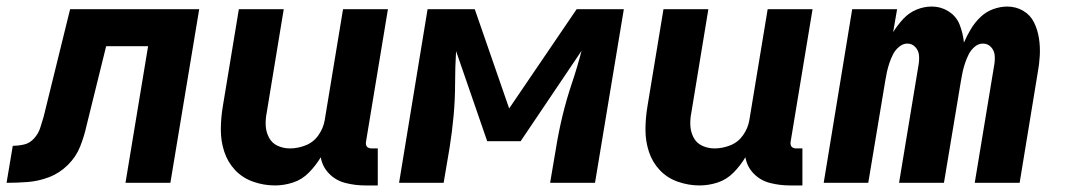

<svg xmlns="http://www.w3.org/2000/svg" viewBox="-61 -558 3249 586"><path d="M-41 0Q-9 0 23.5 -2.5Q56 -5 88 -17Q120 -29 145.5 -54Q171 -79 183.5 -110.5Q196 -142 203 -174L263 -417H391L322 0H459L547 -530H153L72 -201Q67 -184 61.5 -167Q56 -150 43 -135.5Q30 -121 12.5 -117Q-5 -113 -22 -113Z M778 8Q806 8 833.5 -1Q861 -10 882 -31.5Q903 -53 918 -78Q923 -49 943.5 -28Q964 -7 993.5 0.5Q1023 8 1054 8H1092V-105H1072Q1067 -105 1062.5 -107.5Q1058 -110 1056.5 -115Q1055 -120 1056 -125L1123 -530H986L930 -191Q926 -167 911 -145.5Q896 -124 872 -114.5Q848 -105 824 -105Q804 -105 786.5 -113Q769 -121 760 -138Q751 -155 750 -174.5Q749 -194 753 -214L805 -530H668L619 -233Q613 -197 613 -162Q613 -127 623.5 -95Q634 -63 656.5 -39Q679 -15 711.5 -3.5Q744 8 778 8Z M1157 0H1293L1311 -106Q1319 -156 1323.5 -205.5Q1328 -255 1328 -304Q1328 -353 1331 -402L1426 -127H1528L1714 -403Q1701 -353 1684.5 -304Q1668 -255 1656 -205.5Q1644 -156 1636 -106L1618 0H1755L1843 -530H1699L1493 -227L1388 -530H1244Z M2074 8Q2102 8 2129.5 -1Q2157 -10 2178 -31.5Q2199 -53 2214 -78Q2219 -49 2239.5 -28Q2260 -7 2289.5 0.5Q2319 8 2350 8H2388V-105H2368Q2363 -105 2358.5 -107.5Q2354 -110 2352.5 -115Q2351 -120 2352 -125L2419 -530H2282L2226 -191Q2222 -167 2207 -145.5Q2192 -124 2168 -114.5Q2144 -105 2120 -105Q2100 -105 2082.5 -113Q2065 -121 2056 -138Q2047 -155 2046 -174.5Q2045 -194 2049 -214L2101 -530H1964L1915 -233Q1909 -197 1909 -162Q1909 -127 1919.5 -95Q1930 -63 1952.5 -39Q1975 -15 2007.5 -3.5Q2040 8 2074 8Z M2453 0H2589L2641 -312Q2643 -325 2646 -338.5Q2649 -352 2653.5 -365.5Q2658 -379 2664.5 -392Q2671 -405 2683 -415Q2695 -425 2708 -425Q2723 -425 2733 -414Q2743 -403 2744 -387.5Q2745 -372 2742 -357L2683 0H2820L2872 -312Q2874 -325 2877 -338.5Q2880 -352 2884.5 -365.5Q2889 -379 2895.5 -392Q2902 -405 2913.5 -415Q2925 -425 2939 -425Q2954 -425 2964 -414Q2974 -403 2975 -387.5Q2976 -372 2973 -357L2914 0H3051L3106 -335Q3111 -361 3112.5 -388Q3114 -415 3110 -441Q3106 -467 3095 -489.5Q3084 -512 3062 -525Q3040 -538 3013 -538Q2992 -538 2970 -530Q2948 -522 2931 -505.5Q2914 -489 2902 -469Q2890 -449 2881 -428Q2878 -457 2868 -482.5Q2858 -508 2834.5 -523Q2811 -538 2782 -538Q2759 -538 2736 -528.5Q2713 -519 2695.5 -500Q2678 -481 2665 -460L2677 -530H2540Z"/></svg>

Font: Iosevka Sparkle Extrabold
Style: Italic
Weight: 800
Italic angle: -9°
Designer: Belleve Invis
Foundry: Belleve Invis
Version: Version 4.5.0; ttfautohint (v1.8.3)